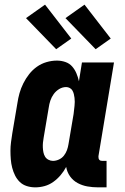

<svg xmlns="http://www.w3.org/2000/svg" viewBox="-20 -799 540 827"><path d="M132 8Q113 8 95.5 2.5Q78 -3 65.5 -15Q53 -27 45 -43Q37 -59 32.5 -76.5Q28 -94 26.5 -112.5Q25 -131 25 -149.5Q25 -168 27.5 -187Q30 -206 33 -225L55 -355Q58 -376 64 -397.5Q70 -419 80.5 -440Q91 -461 105.5 -479.5Q120 -498 139 -511.5Q158 -525 180.5 -531.5Q203 -538 225 -538Q244 -538 261.5 -532Q279 -526 290.5 -513Q302 -500 309 -483.5Q316 -467 320 -449L333 -530H471L404 -126Q404 -122 404.5 -118Q405 -114 407.5 -111Q410 -108 413.5 -107Q417 -106 421 -106H439V8H403Q379 8 356.5 4Q334 0 314.5 -10.5Q295 -21 282 -39Q269 -57 265 -80Q255 -61 241 -44.5Q227 -28 209.5 -15.5Q192 -3 172 2.5Q152 8 132 8ZM208 -106Q221 -106 234 -112Q247 -118 255.5 -129Q264 -140 268.5 -152.5Q273 -165 275 -178L297 -308Q298 -317 299 -325.5Q300 -334 301 -343Q302 -352 302 -360.5Q302 -369 301 -377.5Q300 -386 298 -394Q296 -402 292 -409Q288 -416 280.5 -420Q273 -424 265 -424Q249 -424 235 -415.5Q221 -407 211.5 -394Q202 -381 197 -366Q192 -351 190 -336L168 -206Q166 -195 165 -184.5Q164 -174 164.5 -163.5Q165 -153 167 -143Q169 -133 174 -124.5Q179 -116 188.5 -111Q198 -106 208 -106ZM392 -587 262 -721 344 -779 457 -633ZM222 -587 92 -721 174 -779 287 -633Z"/></svg>

Font: Iosevka Slab Heavy
Style: Italic
Weight: 900
Italic angle: -9°
Monospace: yes
Designer: Belleve Invis
Foundry: Belleve Invis
Version: Version 11.1.0; ttfautohint (v1.8.3)